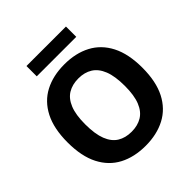

<svg xmlns="http://www.w3.org/2000/svg" viewBox="-242 -1087 1265 1265"><g transform="rotate(-45 390.5 -454.0)"><path d="M390.5 9.5Q285 9.5 206.8 -31.5Q128.5 -72.5 85.2 -156.8Q42 -241 42 -370Q42 -499 85.2 -583.2Q128.5 -667.5 206.8 -708.5Q285 -749.5 390.5 -749.5Q496 -749.5 574.2 -708.2Q652.5 -667 695.8 -582.8Q739 -498.5 739 -370Q739 -241.5 695.8 -157.2Q652.5 -73 574 -31.8Q495.5 9.5 390.5 9.5ZM390.5 -121.5Q447.5 -121.5 488.2 -146.2Q529 -171 550.8 -225Q572.5 -279 572.5 -366.5Q572.5 -457.5 550.5 -512.8Q528.5 -568 487.8 -593.2Q447 -618.5 390.5 -618.5Q334 -618.5 293.2 -594Q252.5 -569.5 230.5 -515.5Q208.5 -461.5 208.5 -373.5Q208.5 -282 230.2 -226.8Q252 -171.5 292.8 -146.5Q333.5 -121.5 390.5 -121.5ZM206.5 -822V-918H574.5V-822Z"/></g></svg>

Font: Encode Sans Condensed Thin
Style: Bold
Weight: 700
Version: Version 3.002